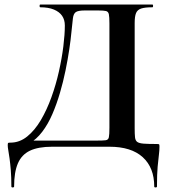

<svg xmlns="http://www.w3.org/2000/svg" viewBox="-20 -645 742 844"><path d="M669 -12Q678 -12 679.5 -10.5Q681 -9 681 0Q681 16 678.5 35.5Q676 55 673 87.5Q670 120 670 175Q670 179 664 179Q658 179 658 175Q658 92 607.5 46Q557 0 461 0H209Q148 0 111.5 17.5Q75 35 58.5 73.5Q42 112 42 175Q42 179 36 179Q30 179 30 175Q30 134 27.5 103.5Q25 73 22 51.5Q19 30 16.5 16Q14 2 14 -6Q14 -15 15.5 -16.5Q17 -18 26 -18Q66 -18 99.5 -45Q133 -72 159.5 -117Q186 -162 206 -217.5Q226 -273 239 -331Q252 -389 258.5 -441.5Q265 -494 265 -533Q265 -558 253 -575.5Q241 -593 217 -603Q193 -613 157 -613Q154 -613 154 -619Q154 -625 157 -625Q163 -625 191.5 -625Q220 -625 263.5 -625Q307 -625 357.5 -625Q408 -625 458 -625Q508 -625 550 -625Q592 -625 619 -625Q646 -625 650 -625Q653 -625 653 -619Q653 -613 650 -613Q617 -613 600.5 -607.5Q584 -602 578 -587.5Q572 -573 572 -544V-81Q572 -56 573.5 -41.5Q575 -27 583.5 -21Q592 -15 612 -13.5Q632 -12 669 -12ZM461 -83V-542Q461 -571 458.5 -582.5Q456 -594 446 -596.5Q436 -599 411 -599H353Q324 -599 313.5 -592Q303 -585 300.5 -564.5Q298 -544 294 -504Q291 -471 284.5 -427.5Q278 -384 268 -335Q258 -286 243.5 -236.5Q229 -187 210 -143Q191 -99 165.5 -65.5Q140 -32 108 -14L102 -27H406Q433 -27 444.5 -28.5Q456 -30 458.5 -41.5Q461 -53 461 -83Z"/></svg>

Font: Cormorant
Style: Bold
Weight: 700
Designer: Christian Thalmann (Catharsis Fonts)
Foundry: Catharsis Fonts
Version: Version 4.000